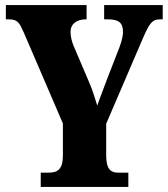

<svg xmlns="http://www.w3.org/2000/svg" viewBox="-20 -734 660 754"><path d="M140 0H484V-56H444C418 -56 397 -66 397 -123V-248L540 -581C567 -643 577 -658 609 -658H619V-714H389V-658H405C445 -658 463 -645 463 -609C463 -600 461 -579 449 -548L405 -435C389 -392 373 -352 362 -319C352 -350 346 -374 330 -411L269 -554C261 -573 257 -594 257 -609C257 -640 281 -658 317 -658H320V-714H3V-658H14C50 -658 56 -645 74 -605L227 -249V-124C227 -67 205 -56 170 -56H140Z"/></svg>

Font: Noto Serif Myanmar ExtraCondensed Black
Style: Regular
Weight: 900
Width: 2
Designer: Ben Mitchell and the Monotype Design Team
Foundry: Monotype Imaging Inc.
Version: Version 2.106